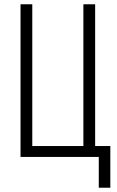

<svg xmlns="http://www.w3.org/2000/svg" viewBox="-20 -734 547 898"><path d="M442 144V0H76V-714H131V-51H370V-714H425V-51H496V144Z"/></svg>

Font: Noto Sans ExtraCondensed Light
Style: Regular
Weight: 300
Width: 2
Designer: Monotype Design Team
Foundry: Monotype Imaging Inc.
Version: Version 2.013; ttfautohint (v1.8.4.7-5d5b)